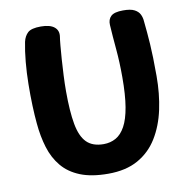

<svg xmlns="http://www.w3.org/2000/svg" viewBox="-85 -859 932 951"><g transform="rotate(-10 380.5 -384.0)"><path d="M90.8 -707.3Q97.1 -735.2 114.9 -751.8Q132.8 -768.3 180.7 -768.3Q226.3 -768.3 248.2 -750.5Q270 -732.7 265.2 -701.6Q263 -689.3 260.3 -659.9Q257.6 -630.6 254.8 -591.3Q252.1 -552 250.1 -509.8Q248.1 -467.6 248.1 -429.4Q248.1 -329.4 259.7 -265.3Q271.2 -201.2 301.2 -170.8Q331.2 -140.4 386.9 -140.4Q420.9 -140.4 448.4 -155.8Q475.9 -171.2 495.3 -206.6Q514.7 -241.9 524.8 -301.7Q534.9 -361.4 534.9 -451Q534.9 -527 528.9 -592.7Q522.9 -658.4 519.4 -716.1Q517.7 -744.2 534.6 -760.1Q551.4 -776 595.3 -776Q633.4 -776.2 652.8 -765.9Q672.1 -755.7 679.9 -739.4Q687.7 -723.1 688.7 -704.1Q691.7 -675.1 694.2 -647.4Q696.7 -619.7 698.7 -588.4Q700.7 -557.2 701.8 -518.1Q702.9 -479 702.9 -427Q702.9 -338 686.1 -259.5Q669.2 -181 631.9 -120.5Q594.6 -60 533.7 -26Q472.9 8 383.9 8Q299.7 8 243.3 -14.8Q186.9 -37.6 152.6 -78.9Q118.2 -120.3 101 -176.3Q83.8 -232.3 77.9 -299Q74.1 -338 72.2 -389.4Q70.3 -440.9 71.1 -497.6Q71.8 -554.2 76.8 -608.7Q81.8 -663.1 90.8 -707.3Z"/></g></svg>

Font: Playpen Sans Thai
Style: Regular
Weight: 400
Designer: Sirin Gunkloy, Laura Meseguer, Veronika Burian, José Scaglione
Foundry: TypeTogether
Version: Version 2.000